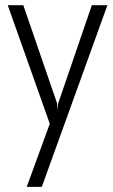

<svg xmlns="http://www.w3.org/2000/svg" viewBox="-20 -520 434 740"><path d="M141.1 200.2H83L171.9 -43L9.8 -500H69.8L200.2 -121.1L202.1 -95.2L204.1 -121.1L334 -500H394Z"/></svg>

Font: Abel
Style: Regular
Weight: 400
Designer: Matthew Desmond
Foundry: Matthew Desmond
Version: Version 1.003